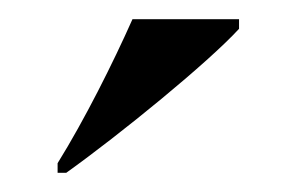

<svg xmlns="http://www.w3.org/2000/svg" viewBox="-20 -786 309 200"><path d="M40 -616V-606H49C105 -646 197 -721 229 -756V-766H118C98 -721 68 -661 40 -616Z"/></svg>

Font: Noto Serif Display SemiCondensed SemiBold
Style: Regular
Weight: 600
Width: 4
Designer: Monotype Design Team
Foundry: Monotype Imaging Inc.
Version: Version 2.009